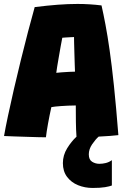

<svg xmlns="http://www.w3.org/2000/svg" viewBox="-22 -689 648 974"><path d="M211 7.5Q197 7.5 169.8 6.8Q142.5 6 110.5 5Q78.5 4 48.5 3Q18.5 2 -1.5 1Q5.5 -40 18.5 -101.2Q31.5 -162.5 48.2 -235.2Q65 -308 83.5 -383.2Q102 -458.5 120.2 -528.2Q138.5 -598 154 -653Q218 -661 270.8 -665Q323.5 -669 371.5 -669Q431.5 -669 493 -661.5Q503 -617.5 513.2 -563.2Q523.5 -509 534.2 -434Q545 -359 556 -254Q567 -149 578.5 -3.5Q563 -1.5 536.2 0.5Q509.5 2.5 478.5 4Q462 18.5 445.2 43.2Q428.5 68 428.5 94Q428.5 121 445.2 131.5Q462 142 482 142Q498 142 514.5 138Q531 134 545.5 123.5V252Q534.5 256.5 510.8 260.5Q487 264.5 448 264.5Q408.5 264.5 374 250.5Q339.5 236.5 318.2 208.2Q297 180 297 138.5Q297 98.5 318.5 63.5Q340 28.5 366 4.5Q363.5 -30.5 363 -70.5Q362.5 -110.5 362.5 -154Q323 -153.5 288 -151Q253 -148.5 238.5 -145.5Q229 -103 221.5 -61.2Q214 -19.5 211 7.5ZM263.5 -319.5Q270.5 -320.5 289.5 -322Q308.5 -323.5 328.8 -324.5Q349 -325.5 358.5 -325.5Q358 -333 357.2 -359Q356.5 -385 355.5 -416Q354.5 -447 354 -471.5Q353.5 -496 353.5 -501Q347.5 -501 334.8 -500.2Q322 -499.5 310.2 -498.8Q298.5 -498 294 -497.5Q291 -482 286.2 -456.2Q281.5 -430.5 276.8 -402.5Q272 -374.5 268.2 -352Q264.5 -329.5 263.5 -319.5Z"/></svg>

Font: Grandstander Black
Style: Regular
Weight: 900
Designer: Tyler Finck
Foundry: Etcetera Type Co
Version: Version 1.200; ttfautohint (v1.8.3)